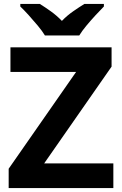

<svg xmlns="http://www.w3.org/2000/svg" viewBox="-20 -954 619 974"><path d="M555 0H24V-98L366 -589H33V-714H546V-616L204 -125H555ZM208 -774Q194 -797 171.5 -824Q149 -851 125.5 -877Q102 -903 83 -921V-934H182Q208 -918 238 -896.5Q268 -875 294 -848Q320 -875 351 -896.5Q382 -918 408 -934H507V-921Q489 -903 465 -877Q441 -851 418.5 -824Q396 -797 382 -774Z"/></svg>

Font: Noto Sans Vithkuqi
Style: Bold
Weight: 700
Version: Version 1.001; ttfautohint (v1.8.4.7-5d5b)